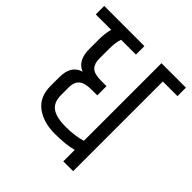

<svg xmlns="http://www.w3.org/2000/svg" viewBox="-203 -774 899 899"><g transform="rotate(45 246.5 -325.0)"><path d="M69 -524Q69 -560 78 -594H-24V-650H242V-594H144Q134 -569 134 -524V-459Q134 -426 151 -409Q168 -392 214 -392H249V-331H212Q165 -331 146.5 -314Q128 -297 128 -264V-212Q128 -163 158 -142.5Q188 -122 248 -122Q308 -122 355 -136V-650H517V-594H420V0H355V-76Q310 -63 235 -63Q160 -63 111.5 -99Q63 -135 63 -208V-265Q63 -344 122 -361Q69 -382 69 -458Z"/></g></svg>

Font: Khand
Style: Regular
Weight: 400
Designer: Devanagari: Sanchit Sawaria, Jyotish Sonowal; Latin: Satya Rajpurohit
Foundry: Indian Type Foundry
Version: Version 1.100;PS 1.0;hotconv 1.0.78;makeotf.lib2.5.61930; tt